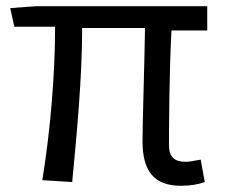

<svg xmlns="http://www.w3.org/2000/svg" viewBox="-20 -552 726 617"><path d="M26 -466H157C157 -311 142 -134 116 27L212 33C227 -125 244 -302 244 -462H446C444 -336 438 -158 438 -98C438 -5 473 45 561 45C594 45 619 40 638 33L625 -39C602 -35 588 -32 577 -32C541 -32 523 -47 523 -86C523 -141 524 -324 531 -454H646V-532H95L13 -526Z"/></svg>

Font: GenEiGothic-pro-Regular
Style: Regular
Weight: 400
Designer: Ryoko NISHIZUKA (kana & ideographs); Paul D. Hunt (Latin, Greek & Cyrillic); Wenlong ZHANG (bopomofo); Sandoll Communica
Foundry: Adobe Systems Incorporated; o_tamon
Version: Version 1.000.140830